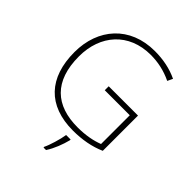

<svg xmlns="http://www.w3.org/2000/svg" viewBox="-257 -871 1237 1237"><g transform="rotate(45 361.0 -252.5)"><path d="M375 -355V-319H603V-57C554 -38 494 -26 420 -26C222 -26 103 -129 103 -356C103 -550 224 -690 424 -690C488 -690 553 -677 617 -646L634 -682C571 -712 502 -726 425 -726C199 -726 63 -569 63 -355C63 -123 185 10 414 10C497 10 575 -4 642 -34V-355ZM444 68V61H403C397 104 373 183 357 214V221H380C410 175 432 116 444 68Z"/></g></svg>

Font: Noto Sans Gurmukhi ExtraLight
Style: Regular
Weight: 200
Designer: Jelle Bosma - Monotype Design Team
Foundry: Monotype Imaging Inc.
Version: Version 2.004